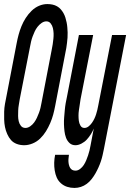

<svg xmlns="http://www.w3.org/2000/svg" viewBox="-44 -702 640 944"><path d="M75 12Q55 12 38 5.5Q21 -1 10 -13.5Q-1 -26 -8.5 -43Q-16 -60 -19.5 -77.5Q-23 -95 -23.5 -114.5Q-24 -134 -23.5 -153Q-23 -172 -19.5 -191.5Q-16 -211 -12 -230L38 -490Q42 -511 47.5 -531.5Q53 -552 61.5 -573Q70 -594 82.5 -613.5Q95 -633 111.5 -649Q128 -665 148 -673.5Q168 -682 189 -682Q202 -682 214 -679.5Q226 -677 236.5 -671Q247 -665 254.5 -656.5Q262 -648 268 -637.5Q274 -627 277.5 -615.5Q281 -604 283.5 -592Q286 -580 287 -567.5Q288 -555 288.5 -542.5Q289 -530 288 -517Q287 -504 285.5 -491.5Q284 -479 282 -466Q280 -453 277 -440L227 -180Q223 -159 217.5 -138.5Q212 -118 203 -97Q194 -76 182 -56.5Q170 -37 153.5 -21Q137 -5 116 3.5Q95 12 75 12ZM81 -73Q93 -73 104.5 -81Q116 -89 124 -100Q132 -111 137.5 -123Q143 -135 147.5 -147Q152 -159 155 -171.5Q158 -184 160 -196L210 -456Q213 -470 215 -483.5Q217 -497 218.5 -511Q220 -525 219.5 -538Q219 -551 216 -564Q213 -577 205 -587Q197 -597 184 -597Q172 -597 160.5 -589Q149 -581 140.5 -570Q132 -559 126.5 -547Q121 -535 116.5 -523Q112 -511 109 -498.5Q106 -486 104 -474L53 -214Q51 -200 48.5 -186.5Q46 -173 45.5 -159Q45 -145 45 -132Q45 -119 48 -106Q51 -93 59 -83Q67 -73 81 -73ZM322 222Q303 222 286 216.5Q269 211 255.5 199Q242 187 235 171Q228 155 225 136Q222 117 222.5 98Q223 79 227 59H295Q294 68 293 76Q292 84 292.5 92.5Q293 101 295 109Q297 117 301 123.5Q305 130 311.5 133.5Q318 137 327 137Q339 137 350 128.5Q361 120 368 109Q375 98 380 86Q385 74 389 62Q393 50 396 38Q399 26 401 14L417 -70Q411 -55 402 -41Q393 -27 382.5 -15.5Q372 -4 356.5 4Q341 12 327 12Q309 12 297.5 1Q286 -10 280.5 -25Q275 -40 273 -57Q271 -74 270.5 -91Q270 -108 271.5 -125.5Q273 -143 274.5 -160.5Q276 -178 279 -195Q282 -212 286 -230L344 -530H414L352 -214Q350 -200 348 -187Q346 -174 344 -160.5Q342 -147 342 -134Q342 -121 343.5 -108.5Q345 -96 351.5 -84.5Q358 -73 371 -73Q382 -73 391.5 -80.5Q401 -88 408 -98Q415 -108 420 -118.5Q425 -129 428.5 -140Q432 -151 434.5 -161.5Q437 -172 439 -183L507 -530H576L467 30Q464 45 460.5 60.5Q457 76 452 91Q447 106 440 121.5Q433 137 425 151Q417 165 406.5 178.5Q396 192 382.5 202Q369 212 353.5 217Q338 222 322 222Z"/></svg>

Font: Lode Dark
Style: Bold Italic
Weight: 700
Italic angle: -11°
Monospace: yes
Designer: Belleve Invis
Foundry: Belleve Invis
Version: Version 29.2.0; ttfautohint (v1.8.3)